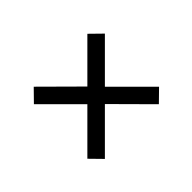

<svg xmlns="http://www.w3.org/2000/svg" viewBox="-84 -663 767 767"><g transform="rotate(-45 300.0 -279.5)"><path d="M147 -77 98 -127 252 -281 101 -432 150 -482 302 -331 451 -480 501 -431 351 -281 504 -128 454 -79 302 -232Z"/></g></svg>

Font: Wittgenstein Medium
Style: Regular
Weight: 500
Designer: Jörg Drees
Foundry: Jörg Drees
Version: Version 1.500